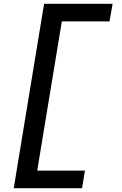

<svg xmlns="http://www.w3.org/2000/svg" viewBox="-20 -843 640 1006"><path d="M52 143 211 -823H570L554 -731H304L175 51H425L410 143Z"/></svg>

Font: Iosevka Curly Slab SmBdExObl
Style: Regular
Weight: 600
Width: 7
Italic angle: -9°
Monospace: yes
Designer: Belleve Invis
Foundry: Belleve Invis
Version: Version 11.1.0; ttfautohint (v1.8.3)